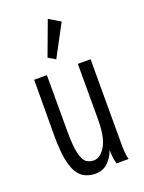

<svg xmlns="http://www.w3.org/2000/svg" viewBox="-134 -747 617 822"><g transform="rotate(-20 175.0 -335.5)"><path d="M156 11Q121 11 96 -7.5Q71 -26 58 -72.5Q45 -119 45 -202L46 -457H104V-202Q104 -132 112.5 -98.5Q121 -65 135.5 -55Q150 -45 168 -45Q199 -45 222 -84Q245 -123 245 -205V-457H303V-71Q303 -53 304 -35.5Q305 -18 310 0H255Q250 -17 248.5 -32Q247 -47 247 -64Q234 -30 211.5 -9.5Q189 11 156 11ZM165 -507 132 -526 190 -682 242 -651Z"/></g></svg>

Font: Inconsolata ExtraCondensed
Style: Regular
Weight: 400
Width: 2
Monospace: yes
Designer: Raph Levien, Cyreal, Brenton Simpson
Foundry: Raph Levien, Cyreal, Google
Version: Version 3.001; ttfautohint (v1.8.2.53-6de2)